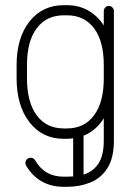

<svg xmlns="http://www.w3.org/2000/svg" viewBox="-20 -530 512 740"><path d="M81 109Q78 104 78 98Q78 90 83.5 84Q89 78 98 78Q109 78 115 87Q151 151 226 151H238Q251 151 262 150V3Q250 5 238 5H226Q143 5 93.5 -59Q44 -123 44 -228V-279Q44 -384 93.5 -447Q143 -510 226 -510H238Q284 -510 320 -489.5Q356 -469 380 -432V-487Q380 -495 385.5 -501Q391 -507 399 -507Q408 -507 413.5 -501Q419 -495 419 -487V11Q419 79 394 118Q369 157 328 173.5Q287 190 238 190H226Q130 190 81 109ZM84 -279V-228Q84 -136 121.5 -85.5Q159 -35 226 -35H238Q305 -35 342.5 -85.5Q380 -136 380 -228V-279Q380 -371 342.5 -421Q305 -471 238 -471H226Q159 -471 121.5 -421Q84 -371 84 -279ZM380 11V-74Q350 -26 302 -7V143Q338 132 359 101Q380 70 380 11Z"/></svg>

Font: Libertine Sup Light
Style: Regular
Weight: 300
Designer: Bastien Sozeau
Foundry: NBR — Bastien Sozeau
Version: Version 2.003; ttfautohint (v1.8.4.7-5d5b);gftools[0.9.33]